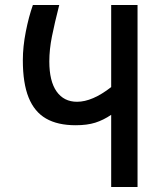

<svg xmlns="http://www.w3.org/2000/svg" viewBox="-20 -745 640 765"><path d="M71 -505Q71 -559 82.8 -618.8Q94.5 -678.5 111 -725H216Q197.5 -652.5 187 -600Q176.5 -547.5 176.5 -500.5Q176.5 -421.5 205.5 -380.5Q234.5 -339.5 287 -339.5Q348 -339.5 423 -398V-725H528V0H423V-287.5Q392 -266.5 359.5 -256.2Q327 -246 281.5 -246Q209.5 -246 163.2 -272.8Q117 -299.5 94 -356.5Q71 -413.5 71 -505Z"/></svg>

Font: JuliaMono
Style: Bold
Weight: 700
Monospace: yes
Designer: cormullion
Foundry: corm
Version: Version 0.055; ttfautohint (v1.8.4)